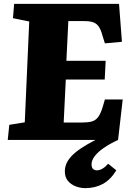

<svg xmlns="http://www.w3.org/2000/svg" viewBox="-20 -723 687 992"><path d="M20 0 28 -78 108 -91 131 -612 47 -629 53 -703H595L610 -507L522 -499L510 -537Q502 -568 491 -584.5Q480 -601 462.5 -607.5Q445 -614 415 -614H333L323 -409H526L521 -312H320L309 -90H405Q435 -90 454.5 -95.5Q474 -101 486.5 -117.5Q499 -134 509 -165L522 -209H614L590 0Q549 19 518 40Q487 61 470 83Q453 105 453 126Q453 142 460.5 149.5Q468 157 481 157Q495 157 510 148Q525 139 539 123L581 157Q551 206 511 227.5Q471 249 421 249Q395 249 370.5 239.5Q346 230 330.5 211Q315 192 315 163Q315 141 323.5 121.5Q332 102 350.5 82.5Q369 63 399 43Q429 23 473 0Z"/></svg>

Font: Literata 18pt ExtraBold
Style: Italic
Weight: 800
Italic angle: -2°
Designer: Latin by Veronika Burian and Jose Scaglione. Greek by Irene Vlachou. Cyrillic by Vera Evstafieva
Foundry: TypeTogether
Version: Version 3.103;gftools[0.9.29]